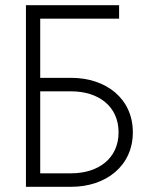

<svg xmlns="http://www.w3.org/2000/svg" viewBox="-20 -720 572 740"><path d="M80 -700V0H254C389 0 492 -81 492 -210C492 -340 389 -420 254 -420H135V-648H439V-700ZM135 -52V-368H254C360 -368 437 -310 437 -210C437 -110 360 -52 254 -52Z"/></svg>

Font: Jost Light
Style: Regular
Weight: 300
Version: Version 3.710